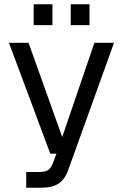

<svg xmlns="http://www.w3.org/2000/svg" viewBox="-20 -731 577 901"><path d="M103 150V76H164Q192 76 205 67.5Q218 59 226 40L245 -10H216L22 -530H114L272 -88L423 -530H515L300 67Q285 110 255.5 130Q226 150 172 150ZM138 -613V-711H226V-613ZM312 -613V-711H400V-613Z"/></svg>

Font: Geist
Style: Regular
Weight: 400
Designer: Basement.studio, Andrés Briganti, Mateo Zaragoza
Foundry: Basement.studio, Vercel, Andrés Briganti, Guido Ferreyra, Mateo Zaragoza
Version: Version 1.401